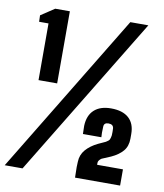

<svg xmlns="http://www.w3.org/2000/svg" viewBox="-118 -873 804 944"><g transform="rotate(10 284.0 -400.5)"><path d="M61 -441V-724H14L13 -756L81 -801H154V-441ZM-30 0 456 -800H546L59 0ZM321 0Q320 -37 320 -52.5Q320 -68 321 -79Q322 -114 344 -139.5Q366 -165 403 -183L440 -200Q454 -208 457.5 -215.5Q461 -223 463 -236Q464 -253 463 -271Q461 -291 437 -291Q415 -291 414 -272Q413 -256 413 -241Q413 -226 414 -218H322Q322 -226 321.5 -237.5Q321 -249 321 -259Q323 -311 353 -338.5Q383 -366 437 -366Q495 -366 525.5 -338.5Q556 -311 556 -259Q556 -254 556 -248.5Q556 -243 556 -236Q556 -198 535.5 -174Q515 -150 478 -133L433 -114Q427 -110 422 -104Q417 -98 417 -91V-81H546V0Z"/></g></svg>

Font: Big Shoulders Display ExtraBold
Style: Regular
Weight: 800
Designer: Patric King
Foundry: XO Type Co
Version: Version 1.000; ttfautohint (v1.8.2)